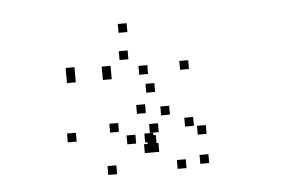

<svg xmlns="http://www.w3.org/2000/svg" viewBox="-35 -830 690 432"><g transform="rotate(-5 310.0 -614.0)"><path d="M138.9 -674.1V-694.1H118.9V-674.1ZM138.9 -659.8V-679.8H118.9V-659.8ZM220 -659.8V-679.8H200V-659.8ZM220 -669.9V-689.9H200V-669.9ZM261.3 -701.2V-721.2H241.3V-701.2ZM302.5 -664.4V-684.4H282.5V-664.4ZM302.5 -511.5V-531.5H282.5V-511.5ZM308 -506.1V-526.1H288V-506.1ZM370.2 -445.9V-465.9H350.2V-445.9ZM422 -452.8V-472.8H402V-452.8ZM422 -518.6V-538.6H402V-518.6ZM395.1 -539.2V-559.2H375.1V-539.2ZM395.1 -667.5V-687.5H375.1V-667.5ZM264.4 -762.4V-782.4H244.4V-762.4ZM314.8 -622.8V-642.8H294.8V-622.8ZM129.2 -526.8V-546.8H109.2V-526.8ZM213.5 -445.9V-465.9H193.5V-445.9ZM299.7 -487.7V-507.7H279.7V-487.7ZM312.3 -487.7V-507.7H292.3V-487.7ZM315 -532V-552H295V-532ZM262.2 -510.8V-530.8H242.2V-510.8ZM225.9 -540.4V-560.4H205.9V-540.4ZM289.8 -577.2V-597.2H269.8V-577.2ZM343.6 -569.1V-589.1H323.6V-569.1Z"/></g></svg>

Font: Monaspace Neon Dots Var
Style: Regular
Weight: 400
Designer: Riley Cran and the Lettermatic Team
Version: Version 1.100 (Monaspace Neon Dots)